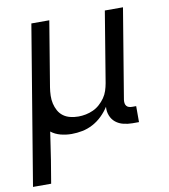

<svg xmlns="http://www.w3.org/2000/svg" viewBox="-86 -590 769 875"><g transform="rotate(-10 298.0 -152.5)"><path d="M-4 215 118 -520H201L151 -218Q148 -199 147.5 -180Q147 -161 151 -143.5Q155 -126 163.5 -110.5Q172 -95 186 -84.5Q200 -74 218.5 -69.5Q237 -65 256 -65Q273 -65 290.5 -68.5Q308 -72 324.5 -79.5Q341 -87 355 -99.5Q369 -112 379.5 -127Q390 -142 395.5 -159Q401 -176 404 -193L458 -520H542L473 -104Q472 -96 473 -88.5Q474 -81 478.5 -75.5Q483 -70 490 -68Q497 -66 505 -66H523V8H493Q472 8 451.5 3Q431 -2 415.5 -14.5Q400 -27 392.5 -46.5Q385 -66 387 -87Q373 -65 353.5 -46Q334 -27 310.5 -14.5Q287 -2 262 3Q237 8 212 8Q186 8 161 1.5Q136 -5 117 -20Q112 12 107.5 44Q103 76 98 107L80 215Z"/></g></svg>

Font: Iosevka SS04 Extended
Style: Italic
Weight: 400
Width: 7
Italic angle: -9°
Monospace: yes
Designer: Belleve Invis
Foundry: Belleve Invis
Version: Version 19.0.0; ttfautohint (v1.8.4)